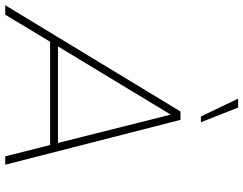

<svg xmlns="http://www.w3.org/2000/svg" viewBox="-118 -810 928 732"><g transform="rotate(90 346.0 -444.0)"><path d="M576 0 533 -171H139L36 0H0L405 -668H437L608 0ZM417 -631 157 -201H525ZM424 -746 356 -888H390L446 -746Z"/></g></svg>

Font: Celebes Thin
Style: Italic
Weight: 250
Italic angle: -10°
Designer: Anugrah Pasau
Foundry: Lafontype
Version: Version 1.000; ttfautohint (v1.8.4)